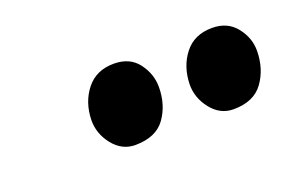

<svg xmlns="http://www.w3.org/2000/svg" viewBox="-39 -908 623 403"><g transform="rotate(-20 272.0 -707.0)"><path d="M211.5 -619Q182 -619 162 -644.2Q142 -669.5 142.5 -700Q143.5 -739.5 165.5 -767.2Q187.5 -795 227 -795Q262.5 -795 281 -770.5Q299.5 -746 299.5 -717Q299.5 -677 278.8 -648Q258 -619 211.5 -619ZM431 -619Q401.5 -619 381.5 -644.2Q361.5 -669.5 362 -700Q363 -739.5 384.8 -767.2Q406.5 -795 446.5 -795Q481 -795 500.2 -770.5Q519.5 -746 519 -717Q518.5 -677 497.5 -648Q476.5 -619 431 -619Z"/></g></svg>

Font: Merriweather 24pt Black
Style: Italic
Weight: 900
Italic angle: -7.8°
Designer: Eben Sorkin
Foundry: Eben Sorkin
Version: Version 2.101